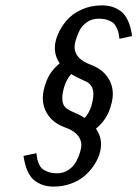

<svg xmlns="http://www.w3.org/2000/svg" viewBox="-20 -689 514 718"><path d="M357.9 -149.9Q357.9 -131.3 351.1 -110.4Q344.2 -89.4 329.6 -68.1Q314.9 -46.9 294.7 -29.8Q274.4 -12.7 244.6 -2Q214.8 8.8 181.2 8.8Q161.1 8.8 144.8 4.2Q128.4 -0.5 111.8 -12Q95.2 -23.4 84 -47.4Q72.8 -71.3 67.9 -106L116.2 -116.2Q117.7 -103 119.1 -95.2Q120.6 -87.4 125.7 -75.7Q130.9 -64 138.4 -57.6Q146 -51.3 160.2 -46.1Q174.3 -41 193.8 -41Q218.3 -41 237.3 -54.4Q256.3 -67.9 265.9 -86.7Q275.4 -105.5 279.8 -121.1Q284.2 -136.7 284.2 -146Q284.2 -190.9 222.2 -212.9Q181.6 -228 160.9 -257.1Q140.1 -286.1 140.1 -323.2Q140.1 -351.1 154.5 -387.5Q168.9 -423.8 203.1 -452.1Q185.1 -479 185.1 -509.8Q185.1 -533.2 196.3 -560.1Q207.5 -586.9 228.3 -611.6Q249 -636.2 283.9 -652.6Q318.8 -668.9 360.8 -668.9Q380.9 -668.9 397.2 -664.3Q413.6 -659.7 430.2 -648.2Q446.8 -636.7 458 -612.8Q469.2 -588.9 474.1 -554.2L426.8 -543.9Q425.3 -556.6 423.6 -564.7Q421.9 -572.8 416.7 -584.2Q411.6 -595.7 404.1 -602.5Q396.5 -609.4 382.1 -614.3Q367.7 -619.1 348.1 -619.1Q323.7 -619.1 304.7 -605.7Q285.6 -592.3 276.6 -573.2Q267.6 -554.2 263.2 -538.8Q258.8 -523.4 258.8 -514.2Q258.8 -468.8 319.8 -446.8Q360.4 -431.2 381.1 -402.3Q401.9 -373.5 401.9 -336.9Q401.9 -309.1 387.5 -272.7Q373 -236.3 338.9 -208Q357.9 -179.7 357.9 -149.9ZM246.1 -412.1Q228.5 -391.6 220.7 -366Q212.9 -340.3 212.9 -323.2Q212.9 -308.6 216.8 -299.1Q220.7 -289.6 229.5 -283.2Q238.3 -276.9 247.3 -272.9Q256.3 -269 271 -262.2Q285.6 -255.4 296.9 -248Q314.5 -268.1 321.8 -293.5Q329.1 -318.8 329.1 -336.9Q329.1 -355 322 -366.2Q314.9 -377.4 305.7 -382.1Q296.4 -386.7 277.8 -395.3Q259.3 -403.8 246.1 -412.1Z"/></svg>

Font: Pfennig
Style: Italic
Weight: 500
Italic angle: -13°
Version: Version 20120410 ; ttfautohint (v0.8)